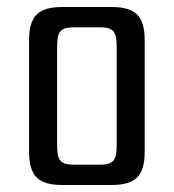

<svg xmlns="http://www.w3.org/2000/svg" viewBox="-20 -528 496 548"><path d="M63 -413V-95C63 -26 89 0 158 0H298C367 0 393 -26 393 -95V-413C393 -482 367 -508 298 -508H158C89 -508 63 -482 63 -413ZM266 -450C307 -450 313 -434 313 -393V-115C313 -74 307 -58 266 -58H190C149 -58 143 -74 143 -115V-393C143 -434 149 -450 190 -450Z"/></svg>

Font: Rationale One
Style: Regular
Weight: 400
Designer: Cyreal (www.cyreal.org)
Foundry: Cyreal (www.cyreal.org)
Version: Version 1.001